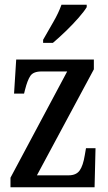

<svg xmlns="http://www.w3.org/2000/svg" viewBox="-20 -786 455 806"><path d="M24 0V-40L262 -486H154Q120 -486 107.5 -467.5Q95 -449 85 -409L81 -393H39L48 -536H374V-495L135 -50H268Q300 -50 314.5 -70.5Q329 -91 336 -135L341 -164H381L377 0ZM161 -619Q182 -656 204 -694Q226 -732 238 -766H344V-756Q334 -739 310 -711.5Q286 -684 256.5 -655.5Q227 -627 202 -606H161Z"/></svg>

Font: Noto Serif Myanmar ExtraCondensed Medium
Style: Regular
Weight: 500
Width: 2
Designer: Ben Mitchell and the Monotype Design Team
Foundry: Monotype Imaging Inc.
Version: Version 2.106; ttfautohint (v1.8.4.7-5d5b)